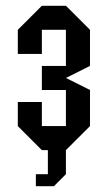

<svg xmlns="http://www.w3.org/2000/svg" viewBox="-20 -520 373 665"><path d="M145.8 0H125L41.7 -83.3V-166.7H125V-83.3H208.3V-208.3H125V-291.7H208.3V-416.7H125V-333.3H41.7V-416.7L125 -500H208.3L291.7 -416.7V-291.7L208.3 -250L291.7 -208.3V-83.3L208.3 0V83.3L166.7 125H104.2V83.3H145.8Z"/></svg>

Font: Yulong
Style: Regular
Weight: 400
Designer: GGBotNet
Foundry: f0n7.com
Version: 1.00